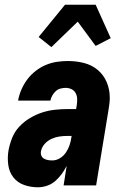

<svg xmlns="http://www.w3.org/2000/svg" viewBox="-20 -787 540 815"><path d="M141 8Q110 8 82 -2Q54 -12 36.5 -34.5Q19 -57 15 -87.5Q11 -118 16 -148Q21 -175 31.5 -201.5Q42 -228 62 -249.5Q82 -271 107.5 -286Q133 -301 159 -309.5Q185 -318 212.5 -321Q240 -324 266 -324H303L306 -341Q308 -355 307.5 -368Q307 -381 301 -392Q295 -403 283.5 -408.5Q272 -414 259 -414Q248 -414 236.5 -411Q225 -408 216.5 -400Q208 -392 202 -381.5Q196 -371 194 -360H57V-361Q61 -384 71 -407Q81 -430 96 -450Q111 -470 131.5 -486Q152 -502 175 -511.5Q198 -521 221.5 -524.5Q245 -528 268 -528Q304 -528 337 -519.5Q370 -511 395 -490Q420 -469 433 -438Q446 -407 446 -372Q446 -360 444.5 -347.5Q443 -335 441 -323L388 0H250L263 -83Q254 -65 242 -48.5Q230 -32 214.5 -18.5Q199 -5 179.5 1.5Q160 8 141 8ZM202 -106Q219 -106 234.5 -115.5Q250 -125 260 -140Q270 -155 275.5 -171.5Q281 -188 283 -204L284 -210H266Q249 -210 232 -207.5Q215 -205 198.5 -197.5Q182 -190 169.5 -176Q157 -162 154 -145Q152 -135 155.5 -126.5Q159 -118 167 -113.5Q175 -109 184 -107.5Q193 -106 202 -106ZM198 -587 144 -630 256 -767H386L450 -625L386 -592L310 -695Z"/></svg>

Font: Iosevka Term Curly Hv Obl
Style: Regular
Weight: 900
Italic angle: -9°
Designer: Belleve Invis
Foundry: Belleve Invis
Version: Version 32.3.0